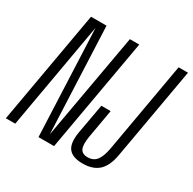

<svg xmlns="http://www.w3.org/2000/svg" viewBox="-179 -831 999 993"><g transform="rotate(30 321.0 -335.0)"><path d="M-28 0 91 -675H183.5L210.5 -42L323 -675H379L260 0H167L140 -637.5L28 0ZM432.5 4.5Q371.5 4.5 347.8 -25.8Q324 -56 335.5 -125L367.5 -303H423L393.5 -135Q384.5 -83 394.8 -59.8Q405 -36.5 438.5 -36.5Q472.5 -36.5 491.2 -60.2Q510 -84 519.5 -137L614 -675H670L573.5 -127Q561 -57 526.5 -26.2Q492 4.5 432.5 4.5Z"/></g></svg>

Font: Anybody Condensed Light
Style: Italic
Weight: 300
Width: 3
Italic angle: -10°
Designer: Tyler Finck
Foundry: Etcetera Type Company
Version: Version 1.010; ttfautohint (v1.8.3) -l 8 -r 50 -G 200 -x 14 